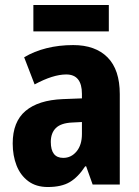

<svg xmlns="http://www.w3.org/2000/svg" viewBox="-20 -741 558 771"><path d="M274 -560Q363 -560 412 -510.5Q461 -461 461 -363V0H352L326 -73H322Q294 -30 260.5 -10Q227 10 172 10Q125 10 93.5 -13.5Q62 -37 46.5 -76.5Q31 -116 31 -165Q31 -252 82.5 -295.5Q134 -339 232 -343L309 -346V-364Q309 -442 246 -442Q193 -442 119 -402L77 -511Q117 -535 167 -547.5Q217 -560 274 -560ZM270 -249Q225 -247 204.5 -227Q184 -207 184 -171Q184 -107 234 -107Q266 -107 287.5 -133Q309 -159 309 -203V-251ZM417 -721V-615H114V-721Z"/></svg>

Font: Noto Sans Condensed ExtraBold
Style: Regular
Weight: 800
Width: 3
Designer: Monotype Design Team
Foundry: Monotype Imaging Inc.
Version: Version 2.013; ttfautohint (v1.8.4.7-5d5b)